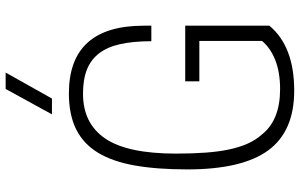

<svg xmlns="http://www.w3.org/2000/svg" viewBox="-211 -842 1062 680"><g transform="rotate(-90 320.0 -502.0)"><path d="M339 9Q195 9 127.5 -83Q60 -175 60 -370Q60 -477 74 -556Q88 -635 119.5 -686.5Q151 -738 202.5 -763.5Q254 -789 329 -789Q569 -789 569 -524V-497H514Q514 -560 504 -606Q494 -652 471.5 -681.5Q449 -711 414 -725Q379 -739 328 -739Q223 -739 169.5 -660.5Q116 -582 116 -410Q116 -351 119.5 -304Q123 -257 131 -220Q139 -183 152 -154.5Q165 -126 184 -105Q235 -41 344 -41Q404 -41 447 -58Q490 -75 515 -105V-327H372V-377H569V-79Q496 9 339 9ZM311 -849H255L345 -1013H403Z"/></g></svg>

Font: Tanohe Sans Light
Style: Regular
Weight: 300
Designer: Village Type and Design LLC & Cristiano Sobral
Foundry: Cooper Hewitt Smithsonian Design Museum
Version: Version 1.00;September 29, 2021;FontCreator 13.0.0.2655 64-b